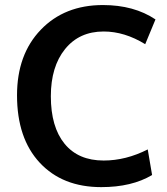

<svg xmlns="http://www.w3.org/2000/svg" viewBox="-20 -746 675 776"><path d="M389.2 10.3Q232.4 10.3 140.6 -88.4Q48.8 -187 48.8 -360.8Q48.8 -525.9 144.8 -625.7Q240.7 -725.6 396 -725.6Q521.5 -725.6 608.4 -667.5L566.9 -567.4Q483.4 -618.7 398.9 -618.7Q300.3 -618.7 242.9 -547.6Q185.5 -476.6 185.5 -356.9Q185.5 -232.9 241 -165Q296.4 -97.2 398.9 -97.2Q488.8 -97.2 577.1 -142.1L594.7 -38.6Q512.7 10.3 389.2 10.3Z"/></svg>

Font: Oxygen
Style: Bold
Weight: 700
Designer: vernon adams
Foundry: Vernon Adams
Version: Version 0.2.3 webfont; ttfautohint (v0.93.3-1d66) -l 8 -r 50